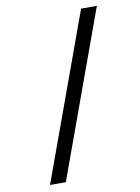

<svg xmlns="http://www.w3.org/2000/svg" viewBox="-102 -843 805 1101"><g transform="rotate(-10 300.0 -292.5)"><path d="M449 -775H541L190 190H98Z"/></g></svg>

Font: JuliaMono
Style: Regular
Weight: 400
Monospace: yes
Designer: cormullion
Foundry: corm
Version: Version 0.055; ttfautohint (v1.8.4)